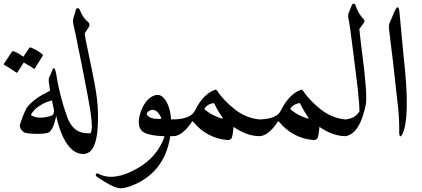

<svg xmlns="http://www.w3.org/2000/svg" viewBox="-46 -734 2274 1035"><path d="M315 -106Q345 -24 409 -17Q427 -15 432 13Q434 26 434 40Q434 54 430 68Q423 94 412 96Q378 99 349 78Q288 31 257 -109Q239 -23 209 -17Q194 -14 175.5 -13Q157 -12 134 -13Q88 -15 80 -23Q55 -44 63 -67Q90 -146 104 -161Q124 -184 154 -205Q184 -226 224 -245L218 -285Q217 -295 216.5 -302Q216 -309 218 -313L238 -360Q246 -379 255 -346Q266 -276 281.5 -216Q297 -156 315 -106ZM234 -193Q220 -189 204 -183Q188 -177 171 -166Q154 -156 141 -143Q128 -130 120 -114Q162 -87 233 -111Q245 -116 245 -140ZM112 -476Q114 -479 120 -478Q137 -471 153 -462Q169 -453 183 -441Q187 -437 184 -433L141 -364Q139 -361 133 -366Q130 -369 117.5 -376.5Q105 -384 82 -397L48 -344Q45 -340 39 -345Q35 -348 19.5 -358Q4 -368 -24 -385Q-28 -387 -25 -390L19 -456Q21 -459 26 -458Q41 -453 54.5 -445Q68 -437 80 -428Z M362 -679Q365 -690 373 -690Q380 -690 384 -681Q400 -638 430 -614Q442 -603 432 -587Q427 -579 421.5 -571Q416 -563 411 -555Q408 -553 438 -412Q453 -342 463 -288.5Q473 -235 477 -199Q481 -163 482 -127Q483 -91 481 -54Q474 86 412 95Q382 100 374 71Q366 42 378 12Q390 -20 408 -17Q422 -16 430.5 -15.5Q439 -15 443 -17Q455 -39 443 -123Q437 -165 424 -233.5Q411 -302 392 -398Q373 -494 362 -546Q351 -598 349 -606Q345 -623 352 -645Q356 -656 358.5 -664.5Q361 -673 362 -679Z M870 11Q839 189 681 260Q661 269 642 274.5Q623 280 606 281Q570 283 478 220Q467 212 471 205Q475 198 485 203Q568 246 694 174Q801 113 840 5Q840 1 837 0Q763 -2 730 -20Q695 -40 704 -98Q705 -105 707 -112.5Q709 -120 712 -129Q733 -191 774 -214Q815 -237 843 -198Q872 -158 876 -90Q880 -90 883.5 -90.5Q887 -91 891 -91Q906 -91 909 -68Q912 -46 906 -23Q900 0 891 0H872Q872 3 870 11ZM822 -101Q802 -143 774 -142Q757 -139 747 -126Q742 -120 749 -112Q765 -91 818 -93Q824 -93 822 -101Z M1113 -250Q1119 -253 1122 -248Q1158 -194 1218 -146Q1279 -97 1354 -90Q1373 -89 1373 -65Q1373 0 1354 0Q1286 0 1213 -50Q1208 6 1201 13Q1193 21 1182 21Q1069 12 995 -78Q992 -82 988 -77Q938 -2 890 0Q879 0 875 -16Q863 -61 876 -80Q883 -90 890 -90Q984 -93 1005 -138Q1049 -227 1113 -250ZM1109 -176Q1107 -179 1102 -178Q1072 -171 1059 -153Q1054 -146 1060 -142Q1078 -127 1099.5 -115.5Q1121 -104 1146 -96Q1153 -94 1154.5 -96Q1156 -98 1152 -102Q1142 -116 1131 -134.5Q1120 -153 1109 -176Z M1576 -250Q1582 -253 1585 -248Q1621 -194 1681 -146Q1742 -97 1817 -90Q1836 -89 1836 -65Q1836 0 1817 0Q1749 0 1676 -50Q1671 6 1664 13Q1656 21 1645 21Q1532 12 1458 -78Q1455 -82 1451 -77Q1401 -2 1353 0Q1342 0 1338 -16Q1326 -61 1339 -80Q1346 -90 1353 -90Q1447 -93 1468 -138Q1512 -227 1576 -250ZM1572 -176Q1570 -179 1565 -178Q1535 -171 1522 -153Q1517 -146 1523 -142Q1541 -127 1562.5 -115.5Q1584 -104 1609 -96Q1616 -94 1617.5 -96Q1619 -98 1615 -102Q1605 -116 1594 -134.5Q1583 -153 1572 -176Z M1832 -660Q1847 -696 1850 -705Q1853 -714 1860 -714Q1868 -714 1871 -704Q1886 -659 1914 -631Q1924 -622 1913 -608L1891 -577Q1894 -549 1897 -523Q1900 -497 1903 -473Q1936 -224 1926 -171Q1894 -12 1816 0Q1814 0 1812 0Q1798 -4 1801 -66Q1801 -89 1816 -90Q1871 -96 1892 -135Q1891 -174 1884.5 -236Q1878 -298 1867 -381Q1857 -464 1850 -515Q1843 -566 1841 -585L1831 -642Q1830 -654 1832 -660Z M2080 -670Q2101 -719 2107 -672L2130 -427Q2168 -96 2121 -7Q2114 5 2110 -1Q2106 -6 2106 -18Q2108 -102 2094 -207Q2094 -211 2073 -397L2051 -578Q2049 -598 2055 -612Z"/></svg>

Font: Amiri Quran
Style: Regular
Weight: 400
Designer: Khaled Hosny
Version: Version 0.117